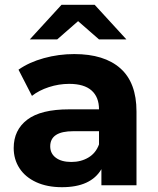

<svg xmlns="http://www.w3.org/2000/svg" viewBox="-20 -771 657 799"><path d="M548 -307V0H402V-67Q358 8 238 8Q176 8 130.5 -13Q85 -34 61 -71Q37 -108 37 -155Q37 -230 93.5 -273Q150 -316 268 -316H392Q392 -367 361 -394.5Q330 -422 268 -422Q225 -422 183.5 -408.5Q142 -395 113 -372L57 -481Q101 -512 162.5 -529Q224 -546 289 -546Q414 -546 481 -486.5Q548 -427 548 -307ZM392 -170V-225H285Q189 -225 189 -162Q189 -132 212.5 -114.5Q236 -97 277 -97Q317 -97 348 -115.5Q379 -134 392 -170ZM392 -607 305 -683 218 -607H104L236 -751H374L506 -607Z"/></svg>

Font: APTA Sans Regular
Style: Bold Italic
Weight: 700
Version: Version 7.200